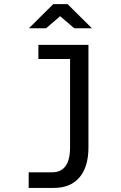

<svg xmlns="http://www.w3.org/2000/svg" viewBox="-20 -710 590 938"><path d="M322.3 -421.9H167.5V-490.7H412.1V9.8Q412.1 105 368.4 156.5Q324.7 208 244.1 208H120.1V131.8H234.4Q278.3 131.8 300.3 101.3Q322.3 70.8 322.3 9.8ZM310.1 -689.9 429.2 -571.8H342.8L273.9 -630.9L205.1 -571.8H121.1L240.2 -689.9ZM0 -490.2Z"/></svg>

Font: Code New Roman
Style: Regular
Weight: 400
Monospace: yes
Designer: Sam Radian
Foundry: Code New Roman
Version: Version 2.00 November 29, 2014